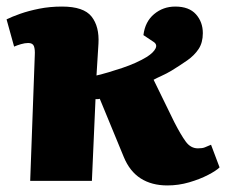

<svg xmlns="http://www.w3.org/2000/svg" viewBox="-27 -551 689 585"><path d="M65 0 79 -383Q80 -400 76.5 -410Q73 -420 59 -420Q49 -420 37 -416.5Q25 -413 16 -409L-7 -492Q9 -500 34.5 -509Q60 -518 92.5 -524.5Q125 -531 162 -531Q228 -531 252 -500.5Q276 -470 273 -418L267 -321Q301 -329 345.5 -344Q390 -359 421 -378Q441 -391 447 -403.5Q453 -416 440 -424L410 -444Q415 -485 442.5 -508Q470 -531 507 -531Q549 -531 570 -507.5Q591 -484 591 -450Q591 -421 578 -401.5Q565 -382 543.5 -367Q522 -352 496 -336Q481 -327 465.5 -320Q450 -313 441 -308L504 -179Q524 -140 539 -119.5Q554 -99 576 -99Q590 -99 597 -102Q604 -105 616 -110L642 -41Q632 -31 607 -18Q582 -5 549.5 4.5Q517 14 483 14Q435 14 401.5 -7.5Q368 -29 350 -73L277 -250Q274 -249 270.5 -249Q267 -249 264 -249L253 0Z"/></svg>

Font: Literata Black
Style: Italic
Weight: 900
Italic angle: -2°
Designer: Latin by Veronika Burian and Jose Scaglione. Greek by Irene Vlachou. Cyrillic by Vera Evstafieva
Foundry: TypeTogether
Version: Version 3.002